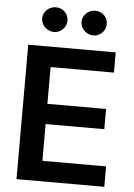

<svg xmlns="http://www.w3.org/2000/svg" viewBox="-60 -960 703 1006"><g transform="rotate(5 291.0 -457.5)"><path d="M65.4 -707H525.4V-600.6H192.4V-407.2H501V-300.8H192.4V-107.4H527.3V0H65.4ZM126 -850.6Q126 -868.2 135.3 -883.1Q144.5 -897.9 159.9 -906.5Q175.3 -915 193.4 -915Q221.2 -915 240 -896.5Q258.8 -877.9 258.8 -850.6Q258.8 -833 250.2 -818.1Q241.7 -803.2 226.6 -794.2Q211.4 -785.2 193.4 -785.2Q175.8 -785.2 160.2 -794.2Q144.5 -803.2 135.3 -818.4Q126 -833.5 126 -850.6ZM333 -850.6Q333 -868.2 342.3 -883.1Q351.6 -897.9 366.9 -906.5Q382.3 -915 400.4 -915Q428.2 -915 447 -896.5Q465.8 -877.9 465.8 -850.6Q465.8 -833 457.3 -818.1Q448.7 -803.2 433.6 -794.2Q418.5 -785.2 400.4 -785.2Q382.8 -785.2 367.2 -794.2Q351.6 -803.2 342.3 -818.4Q333 -833.5 333 -850.6Z"/></g></svg>

Font: Pretendard JP SemiBold
Style: Regular
Weight: 600
Designer: Base glyphs from Inter by Rasmus Andersson; Hangeul glyphs from Noto Sans CJK(Source Han Sans) by Jang Soo-young and Kan
Foundry: Kil Hyung-jin
Version: Version 1.309